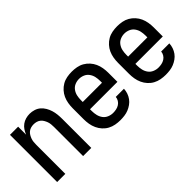

<svg xmlns="http://www.w3.org/2000/svg" viewBox="2 -1008 1496 1496"><g transform="rotate(-45 750.0 -260.0)"><path d="M62 0V-520H152V-432Q160 -453 172.5 -471.5Q185 -490 203 -503Q221 -516 242.5 -522Q264 -528 286 -528Q310 -528 334 -520.5Q358 -513 376 -497.5Q394 -482 406.5 -460.5Q419 -439 426 -416Q433 -393 435.5 -368.5Q438 -344 438 -320V0H348V-320Q348 -335 346.5 -350.5Q345 -366 340 -380Q335 -394 327 -407.5Q319 -421 307 -430.5Q295 -440 280 -444Q265 -448 250 -448Q235 -448 220 -444Q205 -440 193 -430.5Q181 -421 173 -407.5Q165 -394 160 -380Q155 -366 153.5 -350.5Q152 -335 152 -320V0Z M752 8Q725 8 698 3Q671 -2 647 -15Q623 -28 604.5 -48.5Q586 -69 574.5 -94Q563 -119 558.5 -146Q554 -173 554 -200V-320Q554 -347 558.5 -374Q563 -401 574 -425.5Q585 -450 603.5 -470.5Q622 -491 645.5 -504.5Q669 -518 696 -523Q723 -528 750 -528Q777 -528 804 -523Q831 -518 854.5 -504.5Q878 -491 896.5 -470.5Q915 -450 926 -425.5Q937 -401 941.5 -374Q946 -347 946 -320V-220H644V-200Q644 -176 649.5 -152.5Q655 -129 669 -110Q683 -91 705.5 -81.5Q728 -72 752 -72Q769 -72 786.5 -75.5Q804 -79 819 -88.5Q834 -98 843.5 -113.5Q853 -129 854 -146H944Q943 -123 935.5 -101Q928 -79 914.5 -60.5Q901 -42 882 -28.5Q863 -15 842 -6.5Q821 2 798 5Q775 8 752 8ZM856 -300V-320Q856 -344 851 -367Q846 -390 832 -409.5Q818 -429 796 -438.5Q774 -448 750 -448Q726 -448 704 -438.5Q682 -429 668 -409.5Q654 -390 649 -367Q644 -344 644 -320V-300Z M1252 8Q1225 8 1198 3Q1171 -2 1147 -15Q1123 -28 1104.5 -48.5Q1086 -69 1074.5 -94Q1063 -119 1058.5 -146Q1054 -173 1054 -200V-320Q1054 -347 1058.5 -374Q1063 -401 1074 -425.5Q1085 -450 1103.5 -470.5Q1122 -491 1145.5 -504.5Q1169 -518 1196 -523Q1223 -528 1250 -528Q1277 -528 1304 -523Q1331 -518 1354.5 -504.5Q1378 -491 1396.5 -470.5Q1415 -450 1426 -425.5Q1437 -401 1441.5 -374Q1446 -347 1446 -320V-220H1144V-200Q1144 -176 1149.5 -152.5Q1155 -129 1169 -110Q1183 -91 1205.5 -81.5Q1228 -72 1252 -72Q1269 -72 1286.5 -75.5Q1304 -79 1319 -88.5Q1334 -98 1343.5 -113.5Q1353 -129 1354 -146H1444Q1443 -123 1435.5 -101Q1428 -79 1414.5 -60.5Q1401 -42 1382 -28.5Q1363 -15 1342 -6.5Q1321 2 1298 5Q1275 8 1252 8ZM1356 -300V-320Q1356 -344 1351 -367Q1346 -390 1332 -409.5Q1318 -429 1296 -438.5Q1274 -448 1250 -448Q1226 -448 1204 -438.5Q1182 -429 1168 -409.5Q1154 -390 1149 -367Q1144 -344 1144 -320V-300Z"/></g></svg>

Font: Iosevka SS18 Medium
Style: Regular
Weight: 500
Monospace: yes
Designer: Belleve Invis
Foundry: Belleve Invis
Version: Version 25.1.1; ttfautohint (v1.8.4)